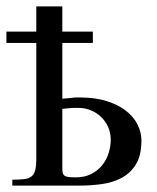

<svg xmlns="http://www.w3.org/2000/svg" viewBox="-23 -582 493 602"><path d="M420.4 -141.6Q420.4 -95.2 403.6 -67.4Q386.7 -39.6 359.1 -24.7Q331.5 -9.8 296.6 -4.9Q261.7 0 225.1 0H15.6V-18.6Q38.1 -18.6 52.5 -20.3Q66.9 -22 75.4 -28.6Q84 -35.2 87.4 -48.3Q90.8 -61.5 90.8 -84.5V-447.3H-2.9V-482.9H90.8V-562H172.4V-482.9H268.1V-447.3H172.4V-272.5L194.8 -274.4Q202.6 -275.4 207.3 -275.9Q211.9 -276.4 215.3 -276.4H227.1Q275.9 -276.4 312 -264.9Q348.1 -253.4 372.3 -234.4Q396.5 -215.3 408.4 -191.2Q420.4 -167 420.4 -141.6ZM324.2 -143.6Q324.2 -165 316.2 -183.3Q308.1 -201.7 294.2 -215.1Q280.3 -228.5 262 -236.1Q243.7 -243.7 223.1 -243.7H212.4Q207.5 -243.7 201.9 -243.4Q196.3 -243.2 189.5 -242.4Q182.6 -241.7 172.4 -240.7V-58.6Q172.4 -48.3 173.3 -42Q174.3 -35.6 178.5 -32Q182.6 -28.3 191.2 -27.1Q199.7 -25.9 214.8 -25.9Q242.7 -25.9 263.4 -36.6Q284.2 -47.4 297.6 -64.2Q311 -81.1 317.6 -102.1Q324.2 -123 324.2 -143.6Z"/></svg>

Font: Doulos SIL
Style: Regular
Weight: 400
Designer: Walt Agee, Victor Gaultney, Peter Martin, Debbi Hosken
Foundry: SIL International
Version: Version 4.110; 2011; Maintenance release